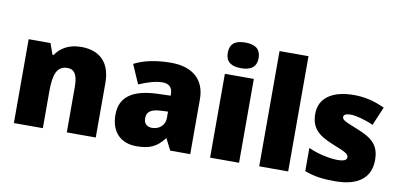

<svg xmlns="http://www.w3.org/2000/svg" viewBox="-73 -1007 2603 1247"><g transform="rotate(10 1229.0 -383.0)"><path d="M412 -563C334 -563 278 -532 243 -480H236L210 -553H66V0H257V-242C257 -352 276 -413 348 -413C395 -413 415 -375 415 -302V0H606V-360C606 -502 526 -563 412 -563Z M1006 -563C906 -563 826 -546 762 -513L817 -387C871 -411 927 -428 971 -428C1012 -428 1038 -409 1038 -360V-352L946 -349C790 -342 706 -287 706 -169C706 -48 778 10 874 10C966 10 1009 -14 1056 -73H1060L1097 0H1229V-363C1229 -491 1146 -563 1006 -563ZM995 -245 1039 -247V-204C1039 -157 1001 -125 955 -125C922 -125 900 -142 900 -180C900 -220 925 -242 995 -245Z M1456 -776C1400 -776 1355 -759 1355 -691C1355 -625 1400 -607 1456 -607C1511 -607 1558 -625 1558 -691C1558 -759 1511 -776 1456 -776ZM1551 -553H1360V0H1551Z M1875 0V-760H1684V0Z M2418 -170C2418 -267 2372 -307 2276 -346C2184 -383 2165 -390 2165 -411C2165 -426 2182 -434 2212 -434C2245 -434 2307 -418 2362 -393L2414 -516C2345 -547 2284 -563 2211 -563C2074 -563 1983 -508 1983 -400C1983 -309 2028 -266 2120 -228C2213 -190 2238 -181 2238 -157C2238 -138 2219 -129 2176 -129C2134 -129 2054 -142 1984 -174V-21C2048 3 2105 10 2184 10C2352 10 2418 -65 2418 -170Z"/></g></svg>

Font: Noto Sans Sinhala Black
Style: Regular
Weight: 900
Designer: Jelle Bosma - Monotype Design Team
Foundry: Monotype Imaging Inc.
Version: Version 2.006